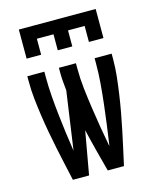

<svg xmlns="http://www.w3.org/2000/svg" viewBox="-112 -817 723 893"><g transform="rotate(-15 250.0 -370.0)"><path d="M373 0H295Q281 -52 267.5 -104Q254 -156 242 -208L205 0H127Q118 -41 109 -81.5Q100 -122 91.5 -163Q83 -204 75.5 -245Q68 -286 62 -327.5Q56 -369 51.5 -410.5Q47 -452 47 -494V-520H129V-494Q129 -448 132.5 -402.5Q136 -357 141 -311.5Q146 -266 152 -220.5Q158 -175 165 -130L205 -410Q203 -431 201 -452Q199 -473 199 -494V-520H281V-494Q281 -446 286.5 -397.5Q292 -349 299 -301Q306 -253 314 -205Q322 -157 331 -110L332 -109Q339 -157 345.5 -205Q352 -253 357.5 -301Q363 -349 367 -397.5Q371 -446 371 -494V-520H453V-494Q453 -452 448.5 -410.5Q444 -369 438 -327.5Q432 -286 424.5 -245Q417 -204 408.5 -163Q400 -122 391 -81.5Q382 -41 373 0ZM65 -600V-740H435V-600H365V-677H285V-600H215V-677H135V-600Z"/></g></svg>

Font: Iosevka Term Curly Medium
Style: Regular
Weight: 500
Designer: Belleve Invis
Foundry: Belleve Invis
Version: Version 32.3.0